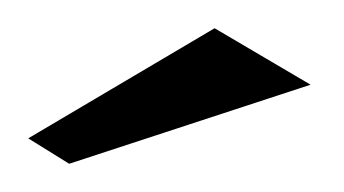

<svg xmlns="http://www.w3.org/2000/svg" viewBox="-28 -510 244 136"><path d="M192 -450 124 -490 -8 -412 21 -394Z"/></svg>

Font: Marck Script
Style: Regular
Weight: 400
Designer: Denis Masharov, Marck Fogel
Foundry: Denis Masharov
Version: Version 1.002